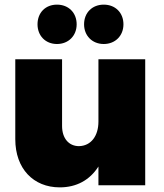

<svg xmlns="http://www.w3.org/2000/svg" viewBox="-20 -800 708 829"><path d="M226 -610C276 -610 311 -646 311 -695C311 -745 276 -780 226 -780C176 -780 142 -745 142 -695C142 -646 176 -610 226 -610ZM428 -610C478 -610 513 -646 513 -695C513 -745 478 -780 428 -780C378 -780 343 -745 343 -695C343 -646 378 -610 428 -610ZM405 -544V-275C405 -213 373 -170 321 -169C277 -169 248 -203 248 -256V-544H46V-199C46 -72 124 9 238 9C311 9 368 -23 405 -81V0H607V-544Z"/></svg>

Font: Montserrat ExtraBold
Style: Regular
Weight: 800
Designer: Julieta Ulanovsky
Foundry: Julieta Ulanovsky
Version: Version 4.000